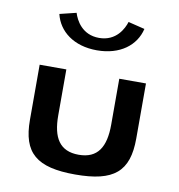

<svg xmlns="http://www.w3.org/2000/svg" viewBox="-83 -834 838 900"><g transform="rotate(10 336.0 -384.0)"><path d="M456.7 -757.6C446.9 -725.5 415 -660 333 -660C251.7 -660 219.7 -723.8 209.3 -757.6L130.6 -738.3C149.5 -658.4 222.5 -601 333 -601C443 -601 516.3 -657.4 535.4 -738.3ZM81 -488V-226C81 -68.1 150.1 -10 334 -10C517.9 -10 587 -68.1 587 -226V-488H460V-269C460 -163.4 424.8 -104 334 -104C243.2 -104 208 -163.4 208 -269V-488Z"/></g></svg>

Font: Hussar Ekologiczny
Style: Regular
Weight: 400
Foundry: Cannot Into Space Fonts
Version: Version 0.97